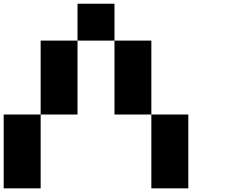

<svg xmlns="http://www.w3.org/2000/svg" viewBox="-20 -820 1240 1040"><path d="M600.1 -600.1H399.9V-799.8H600.1ZM1000 200.2H799.8V-199.7H1000ZM200.2 200.2H0V-199.7H200.2ZM799.8 -199.7H600.1V-600.1H799.8ZM399.9 -199.7H200.2V-600.1H399.9Z"/></svg>

Font: QuinqueFive
Style: Regular
Weight: 400
Monospace: yes
Designer: GGBotNet
Foundry: GGBotNet
Version: 1.1